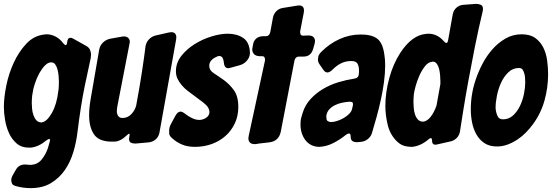

<svg xmlns="http://www.w3.org/2000/svg" viewBox="-28 -751 2859 991"><path d="M440 -450Q429 -402 409 -305Q389 -208 372 -70Q366 -18 350.5 34Q335 86 306.5 127Q278 168 235 194Q192 220 130 220Q92 220 56 210Q36 205 33 194.5Q30 184 30 179Q30 167 38 153L54 125Q69 98 102 98Q110 98 115 99Q119 100 126 100Q164 100 186 73.5Q208 47 219 14L228 -17Q229 -21 229.5 -23.5Q230 -26 230 -28Q230 -34 226 -34Q222 -34 211 -26Q171 7 131 11H121Q83 11 58 -10.5Q33 -32 18.5 -64Q4 -96 -2 -132.5Q-8 -169 -8 -199Q-8 -247 4.5 -309Q17 -371 43 -427.5Q69 -484 108 -525.5Q147 -567 201 -573Q205 -574 212 -574Q235 -574 257.5 -563Q280 -552 299 -527Q307 -518 311 -518Q317 -518 319 -535Q321 -556 336 -556Q342 -556 349 -552L417 -514Q433 -505 437.5 -491.5Q442 -478 442 -468Q442 -462 440 -450ZM187 -119Q214 -123 239.5 -167.5Q265 -212 273 -281Q275 -292 275.5 -307.5Q276 -323 276 -330Q276 -342 274.5 -359Q273 -376 269 -391.5Q265 -407 257.5 -418Q250 -429 238 -429H233Q219 -428 204 -413Q189 -398 175.5 -374Q162 -350 152 -319.5Q142 -289 138 -257Q137 -247 136.5 -237.5Q136 -228 136 -220Q136 -208 137.5 -190.5Q139 -173 144.5 -157Q150 -141 160 -130Q170 -119 187 -119Z M842 -583Q852 -585 855 -585Q882 -585 882 -558Q882 -551 881 -547L795 -66Q791 -45 775.5 -31.5Q760 -18 738 -16L671 -10Q657 -10 647.5 -14.5Q638 -19 638 -35Q638 -38 640 -48Q641 -52 641 -57Q641 -61 639 -61Q635 -61 627 -53Q594 -21 563 -20H549Q483 -20 457.5 -57Q432 -94 432 -156Q432 -175 434 -196Q436 -217 440 -240L484 -495Q488 -516 503 -531Q518 -546 540 -551L602 -562Q606 -563 612 -563Q626 -563 634 -555Q642 -547 642 -535Q642 -533 640 -523L578 -204Q575 -188 575 -177Q575 -163 582 -152.5Q589 -142 604 -142Q631 -142 650 -162Q669 -182 675 -207Q693 -303 705 -382.5Q717 -462 723 -511Q726 -532 740.5 -547.5Q755 -563 776 -568Z M1127 -431Q1126 -442 1121 -452Q1116 -462 1102 -462Q1097 -462 1086 -456Q1072 -450 1062 -438.5Q1052 -427 1052 -411Q1052 -388 1075.5 -373Q1099 -358 1127 -338Q1155 -318 1178.5 -286.5Q1202 -255 1202 -199Q1202 -152 1184 -114Q1166 -76 1135.5 -49Q1105 -22 1064.5 -7.5Q1024 7 978 7Q940 7 911.5 -5Q883 -17 860 -38Q846 -50 845.5 -61.5Q845 -73 845 -74Q845 -95 855 -112L877 -153Q889 -175 904 -175Q913 -175 927 -164Q943 -151 963 -141.5Q983 -132 1000 -132Q1019 -132 1036 -143Q1053 -155 1053 -172Q1053 -184 1046 -196Q1039 -208 1021 -222L973 -258Q958 -269 941.5 -281.5Q925 -294 911.5 -309.5Q898 -325 889 -343Q880 -361 880 -383Q880 -427 908 -462.5Q936 -498 977 -523.5Q1018 -549 1064 -563Q1110 -577 1147 -577Q1195 -577 1227.5 -555Q1260 -533 1262 -479V-475Q1261 -455 1246 -437.5Q1231 -420 1208 -414L1161 -401Q1153 -399 1150 -399Q1129 -399 1127 -431Z M1563 -568Q1583 -568 1590.5 -559Q1598 -550 1598 -539Q1598 -536 1596 -526L1589 -501Q1578 -459 1539 -459H1516Q1497 -459 1492 -439L1421 -70Q1410 -21 1360 -16L1308 -10L1297 -8Q1294 -7 1288 -7Q1254 -7 1254 -38Q1254 -41 1256 -51L1340 -440Q1340 -450 1337 -455.5Q1334 -461 1323 -461H1311Q1292 -462 1283 -472Q1274 -482 1274 -496Q1274 -501 1275 -504L1278 -521Q1281 -540 1294 -551.5Q1307 -563 1327 -564H1343Q1362 -564 1367 -585L1381 -661Q1385 -680 1398.5 -693.5Q1412 -707 1432 -710L1506 -722Q1509 -723 1515 -723Q1541 -723 1541 -697Q1541 -690 1540 -686L1521 -588Q1521 -578 1524 -572.5Q1527 -567 1538 -567Z M1631 -484Q1673 -526 1725 -549.5Q1777 -573 1834 -573Q1891 -573 1919.5 -551Q1948 -529 1956 -468Q1960 -445 1960 -414Q1960 -373 1954 -328Q1948 -283 1938 -237.5Q1928 -192 1916 -148Q1904 -104 1892 -65Q1887 -47 1871.5 -34Q1856 -21 1836 -19L1815 -17Q1800 -17 1791 -23Q1782 -29 1782 -46Q1782 -62 1773 -62Q1767 -62 1756 -54Q1728 -31 1693 -13Q1658 5 1621 7Q1597 7 1578.5 -2.5Q1560 -12 1548 -28Q1536 -44 1529.5 -64.5Q1523 -85 1523 -107Q1523 -108 1523.5 -123Q1524 -138 1534 -168Q1547 -210 1575.5 -240.5Q1604 -271 1640.5 -292.5Q1677 -314 1718.5 -326.5Q1760 -339 1800 -345Q1823 -348 1824 -369Q1825 -374 1825 -378Q1825 -382 1825 -386Q1825 -411 1816.5 -423.5Q1808 -436 1786 -436Q1757 -436 1734 -425Q1711 -414 1691 -394Q1674 -377 1662 -377Q1651 -377 1642 -389L1622 -418Q1613 -430 1613 -444Q1613 -448 1615 -459Q1617 -470 1631 -484ZM1793 -205Q1794 -208 1794 -213Q1794 -222 1789 -224Q1784 -226 1776 -226Q1759 -225 1739 -221Q1719 -217 1701.5 -208.5Q1684 -200 1671.5 -186.5Q1659 -173 1656 -152Q1656 -144 1657.5 -135.5Q1659 -127 1668 -124Q1673 -121 1681 -121Q1694 -121 1711.5 -126.5Q1729 -132 1745.5 -141.5Q1762 -151 1774 -163Q1786 -175 1789 -188Z M2463 -691Q2442 -604 2423.5 -511.5Q2405 -419 2389.5 -334Q2374 -249 2363 -180Q2352 -111 2346 -72Q2343 -53 2329.5 -39Q2316 -25 2297 -21L2226 -5Q2224 -4 2220 -4Q2202 -4 2202 -25Q2202 -38 2196 -38Q2190 -38 2183 -31Q2144 2 2100 7Q2075 7 2056 1Q2037 -5 2019 -23Q1985 -57 1973 -107Q1961 -157 1961 -204Q1961 -273 1981 -347Q2001 -421 2038 -478Q2098 -570 2171 -576Q2175 -577 2183 -577Q2230 -577 2264 -537Q2272 -529 2276 -529Q2282 -529 2285 -544L2309 -678Q2313 -698 2327.5 -711Q2342 -724 2362 -726L2429 -731Q2443 -731 2454 -726Q2465 -721 2465 -704Q2465 -701 2463 -691ZM2245 -317V-334Q2245 -347 2243.5 -364Q2242 -381 2238 -396.5Q2234 -412 2226 -422.5Q2218 -433 2205 -433Q2204 -433 2203 -432Q2183 -431 2166.5 -410.5Q2150 -390 2137.5 -362.5Q2125 -335 2117.5 -307.5Q2110 -280 2108 -264Q2107 -253 2106.5 -243Q2106 -233 2106 -223Q2106 -211 2107.5 -193.5Q2109 -176 2114 -160.5Q2119 -145 2129 -134Q2139 -123 2156 -123Q2176 -125 2194 -147Q2212 -169 2225 -206Z M2664 -574Q2708 -574 2734.5 -555Q2761 -536 2776 -506Q2791 -476 2796 -439.5Q2801 -403 2801 -368Q2801 -299 2782.5 -232.5Q2764 -166 2723 -110Q2707 -88 2687 -67.5Q2667 -47 2643 -31Q2619 -15 2592.5 -5Q2566 5 2537 5Q2498 5 2472 -12.5Q2446 -30 2430.5 -58Q2415 -86 2408.5 -119.5Q2402 -153 2402 -186Q2402 -267 2428 -342Q2441 -381 2462.5 -422Q2484 -463 2513.5 -496.5Q2543 -530 2581 -552Q2619 -574 2664 -574ZM2568 -135Q2598 -135 2620 -155Q2642 -175 2656 -204.5Q2670 -234 2676.5 -267Q2683 -300 2683 -325Q2683 -335 2682 -349.5Q2681 -364 2678 -372Q2675 -383 2669.5 -391.5Q2664 -400 2650 -400Q2619 -400 2596 -378Q2573 -356 2558.5 -324.5Q2544 -293 2537 -258Q2530 -223 2530 -196Q2530 -178 2538 -156.5Q2546 -135 2568 -135Z"/></svg>

Font: Bangerz 2
Style: Regular
Weight: 400
Designer: vernon adams
Foundry: Vernon Adams
Version: Version 2.10;December 28, 2023;FontCreator 13.0.0.2683 64-bi